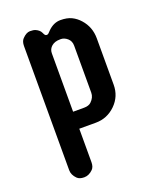

<svg xmlns="http://www.w3.org/2000/svg" viewBox="-141 -618 782 938"><g transform="rotate(-20 250.0 -149.0)"><path d="M76.2 -471.7Q76.2 -496.1 88.4 -508.8Q108.9 -530.3 127.9 -530.3Q147 -530.3 156.2 -526.1Q165.5 -522 171.9 -516.6Q179.7 -510.3 183.6 -501.5Q187.5 -492.7 190.7 -488.8Q193.8 -484.9 199.7 -484.9Q205.6 -484.9 209.5 -489Q213.4 -493.2 222.2 -502Q251.5 -530.3 286.4 -530.3Q321.3 -530.3 344.5 -518.8Q367.7 -507.3 385.3 -487.3Q423.3 -444.8 423.3 -385.7V-144.5Q423.3 -84.5 380.9 -42.5Q337.4 0 278.3 0H191.9V173.8Q191.9 198.2 179.7 210.4Q158.7 231.4 133.8 231.4Q109.4 231.4 97.2 219.2Q76.2 198.2 76.2 173.8ZM307.1 -390.1Q307.1 -414.1 290.8 -428.2Q274.4 -442.4 256.1 -442.4Q237.8 -442.4 227.3 -438.7Q216.8 -435.1 209 -428.7Q191.9 -414.1 191.9 -392.6V-88.4H249.5Q273.4 -88.4 286.1 -100.6Q307.1 -120.6 307.1 -145.5Z"/></g></svg>

Font: Supermercado
Style: Regular
Weight: 400
Designer: James Grieshaber
Foundry: James Grieshaber
Version: Version 1.002